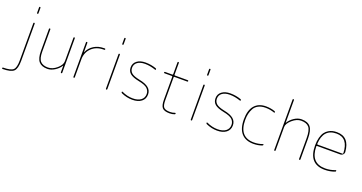

<svg xmlns="http://www.w3.org/2000/svg" viewBox="-50 -1574 4930 2618"><g transform="rotate(20 2415.5 -265.0)"><path d="M6 220Q-4 220 -4 210Q-4 200 7 200Q118 199 152 166.5Q186 134 186 30V-510Q186 -520 196 -520Q206 -520 206 -510V30Q206 143 166 181Q126 219 6 220ZM186 -660V-740Q186 -750 196 -750Q206 -750 206 -740V-660Q206 -650 196 -650Q186 -650 186 -660Z M578 10Q493 10 453 -36.5Q413 -83 413 -190V-510Q413 -520 423 -520Q433 -520 433 -510V-190Q433 -86 469.5 -48Q506 -10 578 -10Q644 -10 706 -63Q768 -116 768 -170V-510Q768 -520 778 -520Q788 -520 788 -510V-10Q788 0 778 0Q768 0 768 -10V-104Q768 -105 767 -105Q765 -105 765 -104Q736 -57 683 -23.5Q630 10 578 10Z M950 -10V-510Q950 -520 960 -520Q970 -520 970 -510V-374Q970 -373 971 -373Q972 -373 972 -374Q1001 -442 1063.5 -481Q1126 -520 1210 -520H1220Q1230 -520 1230 -510Q1230 -500 1220 -500H1210Q1104 -500 1037 -435.5Q970 -371 970 -270V-10Q970 0 960 0Q950 0 950 -10Z M1422 -10V-510Q1422 -520 1432 -520Q1442 -520 1442 -510V-10Q1442 0 1432 0Q1422 0 1422 -10ZM1422 -660V-740Q1422 -750 1432 -750Q1442 -750 1442 -740V-660Q1442 -650 1432 -650Q1422 -650 1422 -660Z M1809 -10Q1884 -10 1926.5 -42Q1969 -74 1969 -130Q1969 -175 1936.5 -208Q1904 -241 1807 -260Q1717 -278 1678 -310.5Q1639 -343 1639 -400Q1639 -459 1685.5 -494.5Q1732 -530 1809 -530Q1889 -530 1963 -504Q1974 -500 1974 -489Q1974 -485 1970.5 -483Q1967 -481 1963 -482Q1883 -510 1809 -510Q1739 -510 1699 -480.5Q1659 -451 1659 -400Q1659 -355 1691 -326.5Q1723 -298 1811 -280Q1903 -262 1946 -225.5Q1989 -189 1989 -130Q1989 -65 1940.5 -27.5Q1892 10 1809 10Q1727 10 1650 -25Q1639 -30 1639 -41Q1639 -45 1642 -47Q1645 -49 1649 -48Q1728 -10 1809 -10Z M2101 -480Q2091 -480 2091 -490Q2091 -500 2101 -500H2207Q2216 -500 2216 -509V-680Q2216 -690 2226 -690Q2236 -690 2236 -680V-509Q2236 -500 2245 -500H2431Q2441 -500 2441 -490Q2441 -480 2431 -480H2245Q2236 -480 2236 -471V-140Q2236 -60 2260.5 -35Q2285 -10 2351 -10Q2389 -10 2421 -23Q2425 -24 2428 -22Q2431 -20 2431 -16Q2431 -5 2422 -2Q2389 10 2351 10Q2274 10 2245 -22Q2216 -54 2216 -140V-471Q2216 -480 2207 -480Z M2653 -10V-510Q2653 -520 2663 -520Q2673 -520 2673 -510V-10Q2673 0 2663 0Q2653 0 2653 -10ZM2653 -660V-740Q2653 -750 2663 -750Q2673 -750 2673 -740V-660Q2673 -650 2663 -650Q2653 -650 2653 -660Z M3040 -10Q3115 -10 3157.5 -42Q3200 -74 3200 -130Q3200 -175 3167.5 -208Q3135 -241 3038 -260Q2948 -278 2909 -310.5Q2870 -343 2870 -400Q2870 -459 2916.5 -494.5Q2963 -530 3040 -530Q3120 -530 3194 -504Q3205 -500 3205 -489Q3205 -485 3201.5 -483Q3198 -481 3194 -482Q3114 -510 3040 -510Q2970 -510 2930 -480.5Q2890 -451 2890 -400Q2890 -355 2922 -326.5Q2954 -298 3042 -280Q3134 -262 3177 -225.5Q3220 -189 3220 -130Q3220 -65 3171.5 -27.5Q3123 10 3040 10Q2958 10 2881 -25Q2870 -30 2870 -41Q2870 -45 2873 -47Q2876 -49 2880 -48Q2959 -10 3040 -10Z M3567 10Q3453 10 3392.5 -58Q3332 -126 3332 -260Q3332 -393 3391 -461.5Q3450 -530 3557 -530Q3626 -530 3686 -509Q3697 -505 3697 -494Q3697 -490 3693.5 -488Q3690 -486 3686 -488Q3624 -510 3557 -510Q3497 -510 3454.5 -488Q3412 -466 3391 -427Q3370 -388 3361 -348Q3352 -308 3352 -260Q3352 -10 3567 -10Q3632 -10 3692 -32Q3702 -36 3702 -26Q3702 -15 3691 -11Q3634 10 3567 10Z M3864 -10V-740Q3864 -750 3874 -750Q3884 -750 3884 -740V-413Q3884 -412 3885 -412Q3887 -412 3887 -413Q3916 -461 3968 -495.5Q4020 -530 4074 -530Q4164 -530 4204 -480Q4244 -430 4244 -310V-10Q4244 0 4234 0Q4224 0 4224 -10V-310Q4224 -428 4188 -469Q4152 -510 4074 -510Q4010 -510 3947 -455Q3884 -400 3884 -350V-10Q3884 0 3874 0Q3864 0 3864 -10Z M4586 -510Q4399 -510 4387 -289Q4387 -280 4396 -280H4756Q4765 -280 4765 -289Q4758 -510 4586 -510ZM4601 10Q4366 10 4366 -260Q4366 -324 4379.5 -373.5Q4393 -423 4414.5 -452Q4436 -481 4466 -499Q4496 -517 4524.5 -523.5Q4553 -530 4586 -530Q4767 -530 4784 -316Q4786 -293 4769.5 -276.5Q4753 -260 4729 -260H4395Q4386 -260 4386 -252Q4389 -10 4601 -10Q4678 -10 4747 -38Q4751 -39 4753.5 -37Q4756 -35 4756 -31Q4756 -19 4747 -16Q4679 10 4601 10Z"/></g></svg>

Font: Rounded Mplus 1c Thin
Style: Regular
Weight: 250
Version: Version 1.059.20150529